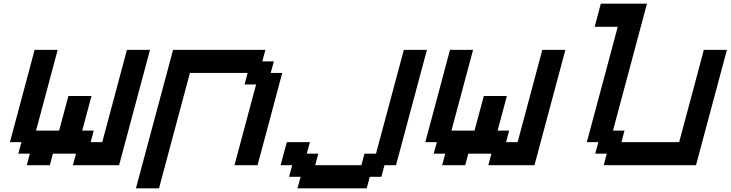

<svg xmlns="http://www.w3.org/2000/svg" viewBox="-20 -895 3957 1040"><path d="M375 0H625Q652.8 -104 708.7 -312.3Q764.6 -520.5 792.5 -625H667.5Q645.5 -542 600.8 -375.2Q556.2 -208.5 533.7 -125H471.2L487.8 -187.5H425.3L475.6 -375H350.6L300.3 -187.5H175.3L292.5 -625H167.5Q145.5 -542 100.8 -375Q56.2 -208 33.7 -125H96.2L79.1 -62.5H141.6L125 0H250L266.6 -62.5H391.6Z M716.3 125H841.3Q869.1 20.5 925 -187.7Q981 -396 1008.8 -500H1321.3L1304.7 -437.5H1367.2L1250 0H1375Q1397.5 -83 1442.1 -250Q1486.8 -417 1508.8 -500H1446.3L1463.4 -562.5H1400.9L1417.5 -625H917.5Q883.8 -500 816.9 -250Q750 0 716.3 125Z M1591.3 125H1966.3L1983.4 62.5H2045.9L2062.5 0H2125Q2152.8 -104 2208.7 -312.3Q2264.6 -520.5 2292.5 -625H2167.5L2016.6 -62.5H1954.1L1937.5 0H1687.5L1704.1 -62.5H1641.6L1658.7 -125H1533.7Q1527.8 -104 1516.6 -62.5Q1505.4 -21 1500 0H1562.5L1545.9 62.5H1608.4Z M2625 0H2875Q2902.8 -104 2958.7 -312.3Q3014.6 -520.5 3042.5 -625H2917.5Q2895.5 -542 2850.8 -375.2Q2806.2 -208.5 2783.7 -125H2721.2L2737.8 -187.5H2675.3L2725.6 -375H2600.6L2550.3 -187.5H2425.3L2542.5 -625H2417.5Q2395.5 -542 2350.8 -375Q2306.2 -208 2283.7 -125H2346.2L2329.1 -62.5H2391.6L2375 0H2500L2516.6 -62.5H2641.6Z M3250 0H3750Q3777.8 -104 3833.7 -312.3Q3889.6 -520.5 3917.5 -625H3792.5Q3770.5 -542 3725.8 -375.2Q3681.2 -208.5 3658.7 -125H3346.2L3362.8 -187.5H3300.3L3484.4 -875H3234.4Q3229 -854 3217.8 -812.5Q3206.5 -771 3201.2 -750H3326.2Q3298.3 -646 3242.4 -437.5Q3186.5 -229 3158.7 -125H3221.2L3204.1 -62.5H3266.6Z"/></svg>

Font: Faithful 32x
Style: Oblique
Weight: 400
Foundry: Faithful Resource Pack
Version: Version 1.0; January 27, 2023